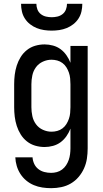

<svg xmlns="http://www.w3.org/2000/svg" viewBox="-20 -760 540 1003"><path d="M247 223Q224 223 201 219.5Q178 216 156.5 207Q135 198 117 183Q99 168 86.5 148.5Q74 129 67.5 107Q61 85 60 62H150Q151 79 158.5 95.5Q166 112 180 123Q194 134 211.5 138.5Q229 143 247 143Q262 143 277 139Q292 135 304.5 125.5Q317 116 325.5 103Q334 90 339 75.5Q344 61 346 45.5Q348 30 348 15V-88Q340 -67 327 -48.5Q314 -30 296.5 -17Q279 -4 257 2Q235 8 213 8Q188 8 164 1Q140 -6 120.5 -21.5Q101 -37 88 -58Q75 -79 67.5 -102.5Q60 -126 57 -150.5Q54 -175 54 -200V-320Q54 -345 57 -369.5Q60 -394 67.5 -417.5Q75 -441 88 -462Q101 -483 120.5 -498.5Q140 -514 164 -521Q188 -528 213 -528Q235 -528 257 -522Q279 -516 296.5 -503Q314 -490 327 -471.5Q340 -453 348 -432V-520H438V15Q438 42 434 68.5Q430 95 419 119.5Q408 144 390.5 164.5Q373 185 350 198.5Q327 212 300.5 217.5Q274 223 247 223ZM249 -72Q264 -72 279 -76Q294 -80 306.5 -89.5Q319 -99 327 -112Q335 -125 340 -139.5Q345 -154 346.5 -169.5Q348 -185 348 -200V-320Q348 -335 346.5 -350.5Q345 -366 340 -380.5Q335 -395 327 -408Q319 -421 306.5 -430.5Q294 -440 279 -444Q264 -448 249 -448Q226 -448 204 -438Q182 -428 168 -409Q154 -390 149 -366.5Q144 -343 144 -320V-200Q144 -177 149 -153.5Q154 -130 168 -111Q182 -92 204 -82Q226 -72 249 -72ZM250 -600Q230 -600 210 -603Q190 -606 171.5 -613.5Q153 -621 137 -633.5Q121 -646 110 -663Q99 -680 94.5 -700Q90 -720 90 -740H170Q170 -725 175.5 -710.5Q181 -696 193 -686.5Q205 -677 220 -673.5Q235 -670 250 -670Q265 -670 280 -673.5Q295 -677 307 -686.5Q319 -696 324.5 -710.5Q330 -725 330 -740H410Q410 -720 405.5 -700Q401 -680 390 -663Q379 -646 363 -633.5Q347 -621 328.5 -613.5Q310 -606 290 -603Q270 -600 250 -600Z"/></svg>

Font: Iosevka Curly Medium
Style: Regular
Weight: 500
Monospace: yes
Designer: Belleve Invis
Foundry: Belleve Invis
Version: Version 22.1.2; ttfautohint (v1.8.4)